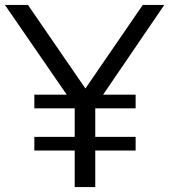

<svg xmlns="http://www.w3.org/2000/svg" viewBox="-24 -760 688 780"><path d="M115.5 -148.5V-204H279.5V-320H115.5V-375.5H247L-4 -740H89.5L323 -400.5L556 -740H643.5L395 -375.5H527V-320H363V-204H527V-148.5H363V0H279.5V-148.5Z"/></svg>

Font: Encode Sans SemiExpanded SemiExpanded
Style: Regular
Weight: 400
Width: 6
Designer: Multiple Designers
Foundry: Impallari Type
Version: Version 3.000; ttfautohint (v1.8.3) -l 8 -r 50 -G 200 -x 14 